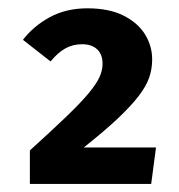

<svg xmlns="http://www.w3.org/2000/svg" viewBox="-20 -772 440 471"><path d="M194.4 -751.6Q247.1 -751.6 282.5 -734Q317.8 -716.5 335.6 -687.9Q353.3 -659.4 353.3 -626Q353.3 -603.5 346.2 -582.3Q339 -561.1 320.5 -536.9Q302 -512.7 269.6 -481.9Q237.1 -451.2 185.5 -410.2H362.7L350.9 -320.8H53.3V-403Q107.4 -452.1 142.4 -485.6Q177.3 -519.2 196.6 -542.2Q215.8 -565.2 223.7 -582.1Q231.6 -599 231.6 -615.6Q231.6 -638.5 218.3 -651Q204.9 -663.5 181.5 -663.5Q158.6 -663.5 140.4 -653.3Q122.1 -643.1 104 -621.3L36.3 -674.3Q62.3 -708.1 102.3 -729.9Q142.3 -751.6 194.4 -751.6Z"/></svg>

Font: Fira Sans Variable
Style: Regular
Weight: 400
Designer: Carrois Corporate & Edenspiekermann AG
Foundry: Carrois Corporate GbR & Edenspiekermann AG
Version: Version 4.202